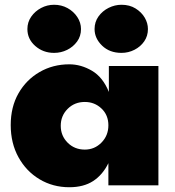

<svg xmlns="http://www.w3.org/2000/svg" viewBox="-20 -778 735 806"><path d="M271 8Q202 8 146 -25.5Q90 -59 57.5 -118Q25 -177 25 -253Q25 -329 57.5 -386Q90 -443 146 -475.5Q202 -508 271 -508Q320 -508 366 -481Q412 -454 437 -392V-501H645V0H435V-93Q411 -44 371 -18Q331 8 271 8ZM336 -150Q377 -150 406 -179.5Q435 -209 435 -252Q435 -295 406 -322.5Q377 -350 336 -350Q293 -350 264 -321Q235 -292 235 -250Q235 -208 264 -179Q293 -150 336 -150ZM207 -556Q161 -556 128 -585Q95 -614 95 -656Q95 -685 111 -708Q127 -731 152.5 -744.5Q178 -758 207 -758Q238 -758 263.5 -744Q289 -730 304.5 -706.5Q320 -683 320 -656Q320 -626 303.5 -603.5Q287 -581 261.5 -568.5Q236 -556 207 -556ZM490 -556Q440 -556 408.5 -586.5Q377 -617 377 -656Q377 -686 393.5 -709Q410 -732 436 -745Q462 -758 490 -758Q524 -758 549 -742.5Q574 -727 587.5 -704Q601 -681 601 -656Q601 -627 585.5 -604.5Q570 -582 544.5 -569Q519 -556 490 -556Z"/></svg>

Font: Paytone One
Style: Regular
Weight: 400
Designer: Vernon Adams
Foundry: Vernon Adams
Version: Version 1.002; ttfautohint (v1.8.4.7-5d5b);gftools[0.9.23]